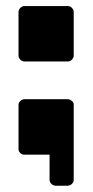

<svg xmlns="http://www.w3.org/2000/svg" viewBox="-20 -501 300 622"><path d="M40 -462.9Q40 -468.8 45.9 -475.6Q52.7 -481.4 58.6 -481.4Q94.7 -481.4 129.9 -481.4Q165 -481.4 200.2 -481.4Q207 -481.4 212.9 -475.6Q218.8 -468.8 218.8 -462.9Q218.8 -426.8 218.8 -391.6Q218.8 -356.4 218.8 -320.3Q218.8 -314.5 212.9 -307.6Q207 -301.8 200.2 -301.8Q165 -301.8 129.9 -301.8Q94.7 -301.8 58.6 -301.8Q52.7 -301.8 45.9 -307.6Q40 -314.5 40 -320.3Q40 -356.4 40 -391.6Q40 -426.8 40 -462.9ZM199.2 -179.7Q202.1 -179.7 205.1 -178.7Q208 -177.7 210 -175.8Q212.9 -174.8 214.8 -171.9Q216.8 -169.9 217.8 -167Q217.8 -166 218.8 -165Q218.8 -164.1 218.8 -163.1Q218.8 -162.1 218.8 -161.1Q218.8 -161.1 218.8 -160.2Q218.8 -156.2 218.8 -153.3Q218.8 -150.4 218.8 -147.5Q218.8 -90.8 218.8 -33.2Q218.8 23.4 218.8 80.1Q218.8 84 217.8 87.9Q215.8 91.8 212.9 94.7Q210 97.7 207 98.6Q203.1 100.6 199.2 100.6Q186.5 100.6 160.2 100.6Q156.2 100.6 152.3 98.6Q149.4 97.7 146.5 94.7Q143.6 91.8 141.6 87.9Q140.6 84 140.6 80.1Q140.6 53.7 140.6 0Q113.3 0 58.6 0Q54.7 0 51.8 -1Q48.8 -2.9 45.9 -4.9Q43 -7.8 41 -11.7Q40 -14.6 40 -18.6Q40 -20.5 40 -22.5Q40 -24.4 40 -25.4Q40 -59.6 40 -92.8Q40 -127 40 -160.2Q40 -164.1 41 -168Q43 -170.9 45.9 -173.8Q47.9 -176.8 51.8 -177.7Q54.7 -179.7 58.6 -179.7Q60.5 -179.7 62.5 -179.7Q64.5 -179.7 66.4 -179.7Q99.6 -179.7 132.8 -179.7Q166 -179.7 199.2 -179.7Z"/></svg>

Font: pil love
Style: regular
Weight: 400
Designer: pierpaolo belleggia, riccardo antolini, manuela ilari
Foundry: pil communication
Version: Version 1.2